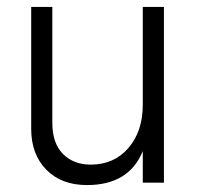

<svg xmlns="http://www.w3.org/2000/svg" viewBox="-20 -527 569 554"><path d="M453 0H392V-91Q352 7 231 7Q157 7 113.5 -37.5Q70 -82 70 -155V-507H131V-172Q131 -114 161.5 -83Q192 -52 242 -52Q309 -52 350.5 -100Q392 -148 392 -225V-507H453Z"/></svg>

Font: Hind Jalandhar Light
Style: Regular
Weight: 300
Designer: Namrata Goyal
Foundry: Indian Type Foundry
Version: Version 0.702;PS 1.0;hotconv 1.0.81;makeotf.lib2.5.63406